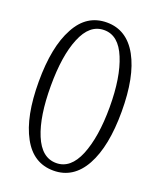

<svg xmlns="http://www.w3.org/2000/svg" viewBox="-147 -876 797 975"><g transform="rotate(20 251.0 -389.0)"><path d="M95 -94C133 -24 188 11 261 11C332 11 388 -24 427 -95C466 -166 485 -264 485 -389C485 -514 466 -612 427 -683C388 -754 332 -789 261 -789C188 -789 133 -754 95 -683C56 -612 37 -514 37 -389C37 -263 56 -165 95 -94ZM379 -128C352 -63 313 -30 261 -30C208 -30 169 -63 142 -128C115 -193 102 -280 102 -389C102 -497 115 -584 142 -649C169 -715 208 -748 261 -748C313 -748 352 -715 379 -649C406 -584 420 -497 420 -389C420 -281 406 -194 379 -128Z"/></g></svg>

Font: BUSH 25 TRIRONG
Style: Regular
Weight: 400
Designer: Katatrad Team
Foundry: CadsonDemak